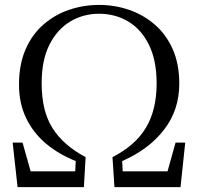

<svg xmlns="http://www.w3.org/2000/svg" viewBox="-20 -765 810 785"><path d="M51.8 0 31.8 -182H72.2L111.7 -41.9L80.6 -64.6H304.5L286.4 -41.7L289.6 -106.5Q221.9 -133.3 169.7 -176.4Q117.6 -219.5 87.7 -280.4Q57.7 -341.3 57.7 -419.1Q57.7 -501.5 84.5 -563Q111.3 -624.5 157.9 -664.9Q204.5 -705.4 263.2 -725.1Q321.9 -744.9 384.8 -744.9Q449.2 -744.9 507.8 -724.7Q566.4 -704.6 612.9 -664.4Q659.4 -624.3 686.2 -563.8Q713 -503.3 713 -422.7Q713 -315.9 651.3 -235.4Q589.6 -154.8 479.6 -106.5L482.8 -42.5L465.6 -64.6H686.7L658.4 -40.9L697.8 -182H737.3L718.1 0H447.9L439.9 -122.6Q534.1 -170.8 577.2 -243.7Q620.4 -316.5 620.4 -424Q620.4 -517.4 589.4 -580.9Q558.4 -644.5 505 -676.7Q451.5 -708.8 384.8 -708.8Q320.2 -708.8 267 -676.9Q213.7 -644.9 182 -581.9Q150.3 -518.8 150.3 -424Q150.3 -311.1 194.8 -241Q239.2 -170.8 330 -122.6L323 0Z"/></svg>

Font: Noto Serif HK
Style: Regular
Weight: 200
Designer: Ryoko NISHIZUKA 西塚涼子 (kana & ideographs); Frank Grießhammer (Latin, Greek & Cyrillic); Wenlong ZHANG 张文龙 (bopomofo); San
Foundry: Adobe
Version: Version 2.001;hotconv 1.1.0;makeotfexe 2.6.0